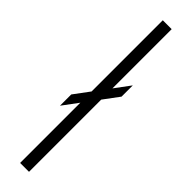

<svg xmlns="http://www.w3.org/2000/svg" viewBox="-259 -706 688 688"><g transform="rotate(45 85.0 -361.5)"><path d="M62 0V-723H107V0ZM18 -246V-303L151 -482V-425Z"/></g></svg>

Font: Archivo Condensed Thin
Style: Regular
Weight: 250
Width: 3
Designer: Hector Gatti
Foundry: Omnibus-Type
Version: Version 2.001